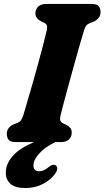

<svg xmlns="http://www.w3.org/2000/svg" viewBox="-20 -720 530 973"><path d="M286.5 -133.5Q282.5 -115 286.5 -107Q290.5 -99 300.5 -94.5L316.5 -87Q330 -80 336.8 -71.2Q343.5 -62.5 343.5 -48.5Q343.5 -26.5 329.2 -13.2Q315 0 290 0H260Q205 27.5 177.2 59.5Q149.5 91.5 149.5 117.5Q149.5 148 178.5 148Q201.5 148 225 128Q235 120.5 242.5 116.8Q250 113 258.5 116Q267 118.5 269.8 130Q272.5 141.5 259 160.5Q239 190 198.8 211.5Q158.5 233 108.5 233Q57.5 233 33.5 212Q9.5 191 9.5 154.5Q9.5 111 44 71.2Q78.5 31.5 152.5 0H60Q32.5 0 23.5 -11.8Q14.5 -23.5 14.5 -41.5Q14.5 -59.5 24.5 -71.5Q34.5 -83.5 48 -89.5L67 -97Q79.5 -101.5 86 -110Q92.5 -118.5 99 -138.5Q107 -166 119.5 -208.5Q132 -251 146.2 -300.8Q160.5 -350.5 174.2 -400.8Q188 -451 199.2 -494.5Q210.5 -538 217 -566.5Q220 -581.5 217.5 -590.5Q215 -599.5 203 -605L186.5 -613Q159.5 -627 159.5 -651.5Q159.5 -673.5 173.8 -686.8Q188 -700 215 -700H444Q471 -700 480.2 -688.5Q489.5 -677 489.5 -659Q489.5 -641 479.2 -628.8Q469 -616.5 455 -610.5L436 -603Q422.5 -597.5 416.8 -590.2Q411 -583 405 -563.5Q395.5 -532.5 381.2 -482.5Q367 -432.5 351.2 -375.5Q335.5 -318.5 321.2 -266.2Q307 -214 297.5 -177.8Q288 -141.5 286.5 -133.5Z"/></svg>

Font: Fraunces 9pt S100
Style: Bold Italic
Weight: 700
Italic angle: -16°
Version: Version 1.000; ttfautohint (v1.8.3)